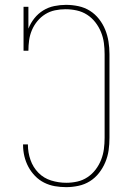

<svg xmlns="http://www.w3.org/2000/svg" viewBox="-20 -763 540 791"><path d="M253 8Q229 8 206 4Q183 0 162 -10.5Q141 -21 124.5 -38Q108 -55 97 -75.5Q86 -96 80.5 -119Q75 -142 75 -166Q75 -166 75 -166.5Q75 -167 75 -168H95Q95 -167 95 -166.5Q95 -166 95 -166Q95 -135 105.5 -104.5Q116 -74 138 -51.5Q160 -29 190.5 -19.5Q221 -10 253 -10Q276 -10 298.5 -15Q321 -20 340.5 -33Q360 -46 374 -64.5Q388 -83 396.5 -104.5Q405 -126 408 -149Q411 -172 411 -195V-540Q411 -563 408 -586Q405 -609 396 -631Q387 -653 372.5 -671.5Q358 -690 338.5 -702.5Q319 -715 296 -720Q273 -725 250 -725Q228 -725 206.5 -720.5Q185 -716 166.5 -704.5Q148 -693 134 -676Q120 -659 111.5 -639Q103 -619 100 -597.5Q97 -576 97 -554H77V-735H97V-645Q106 -668 121.5 -687.5Q137 -707 158 -720Q179 -733 203.5 -738Q228 -743 252 -743Q278 -743 303.5 -737.5Q329 -732 350.5 -718.5Q372 -705 388 -684.5Q404 -664 413.5 -640.5Q423 -617 427 -591.5Q431 -566 431 -540V-195Q431 -169 427.5 -144Q424 -119 414 -95Q404 -71 388 -50.5Q372 -30 350.5 -16.5Q329 -3 303.5 2.5Q278 8 253 8Z"/></svg>

Font: Iosevka Slab Thin
Style: Regular
Weight: 100
Monospace: yes
Designer: Belleve Invis
Foundry: Belleve Invis
Version: Version 11.1.0; ttfautohint (v1.8.3)